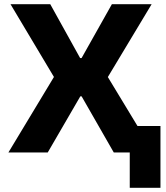

<svg xmlns="http://www.w3.org/2000/svg" viewBox="-20 -725 791 913"><path d="M597 168V0H541V-126H743V168ZM20 0 257 -393 258 -323 30 -705H219L361 -449H368L512 -705H701L472 -324V-393L710 0H521L368 -267H362L207 0Z"/></svg>

Font: Nunito Sans 6pt ExtraBold
Style: Regular
Weight: 800
Version: Version 3.101;gftools[0.9.27]